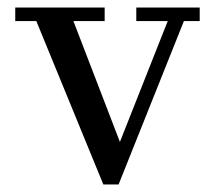

<svg xmlns="http://www.w3.org/2000/svg" viewBox="-20 -480 572 510"><path d="M298.5 -103 425.5 -424H342V-460H510.5V-424H468.5L295 10H254.5L76.5 -424H20.5V-460H258V-424H175Z"/></svg>

Font: Bodoni* 06pt
Style: Regular
Weight: 400
Version: Version 2.3